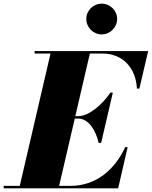

<svg xmlns="http://www.w3.org/2000/svg" viewBox="-70 -1029 830 1049"><path d="M401.5 -925.5C401.5 -879 439.5 -841 485.5 -841C531.5 -841 570 -879 570 -925.5C570 -971.5 531.5 -1009 485.5 -1009C439.5 -1009 401.5 -971.5 401.5 -925.5ZM358 -381C415 -381 454 -315 469 -248H482.5L546.5 -523H533C488 -456 415 -394.5 358 -394.5H341.5L421 -736.5H489C606 -736.5 673 -652 678 -545H691.5L739.5 -750H119V-736.5H206L38 -13.5H-50V0H575.5L627.5 -225H614C555 -98 452 -13.5 315 -13.5H253L338.5 -381Z"/></svg>

Font: Bodoni* 16pt Fatface
Style: Italic
Weight: 900
Italic angle: -13°
Version: Version 2.3